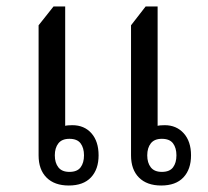

<svg xmlns="http://www.w3.org/2000/svg" viewBox="-20 -572 642 592"><path d="M192 0Q148 0 123.5 -24.5Q99 -49 99 -93V-494L145 -552H181V-184Q184 -185 190 -185.5Q196 -186 203 -186Q240 -186 262 -161Q284 -136 284 -93Q284 -50 260.5 -25Q237 0 192 0ZM194 -42Q218 -42 228.5 -56Q239 -70 239 -93Q239 -116 228.5 -130Q218 -144 194 -144Q171 -144 160 -130Q149 -116 149 -93Q149 -70 160 -56Q171 -42 194 -42ZM477 0Q433 0 408.5 -24.5Q384 -49 384 -93V-494L429 -552H466V-184Q469 -185 475 -185.5Q481 -186 488 -186Q524 -186 546.5 -161Q569 -136 569 -93Q569 -50 545.5 -25Q522 0 477 0ZM479 -42Q503 -42 513.5 -56Q524 -70 524 -93Q524 -116 513.5 -130Q503 -144 479 -144Q456 -144 445 -130Q434 -116 434 -93Q434 -70 445 -56Q456 -42 479 -42Z"/></svg>

Font: Noto Serif Thai SemiCondensed
Style: Regular
Weight: 400
Width: 4
Designer: Monotype Design Team
Foundry: Monotype Imaging Inc.
Version: Version 2.002